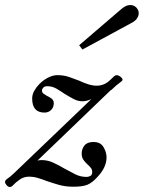

<svg xmlns="http://www.w3.org/2000/svg" viewBox="-66 -738 572 764"><path d="M-27 6Q-34 6 -40 -1.5Q-46 -9 -46 -13Q-46 -21 -36.5 -27Q-27 -33 -10 -49L395 -437L415 -418L-21 1L25 -67Q43 -84 62.5 -92.5Q82 -101 100 -101Q124 -101 146.5 -90.5Q169 -80 191 -67Q213 -55 233.5 -44.5Q254 -34 279 -34Q286 -34 293.5 -38Q301 -42 301 -54Q301 -63 295.5 -70Q290 -77 282 -84Q273 -92 266 -102Q259 -112 259 -127Q259 -145 270 -159Q281 -173 306 -173Q334 -173 346 -152.5Q358 -132 358 -112Q358 -71 320 -32Q301 -11 282 -3Q263 5 226 5Q194 5 168 -2.5Q142 -10 119 -18Q101 -25 84 -30Q67 -35 49 -35Q29 -35 12.5 -23.5Q-4 -12 -14 -1Q-20 6 -27 6ZM111 -290Q62 -290 62 -346Q62 -362 70.5 -377Q79 -392 91 -404Q107 -420 126 -429.5Q145 -439 162 -439Q188 -439 209.5 -431.5Q231 -424 249 -417Q268 -408 285.5 -402.5Q303 -397 319 -397Q333 -397 347 -402.5Q361 -408 376 -423Q383 -430 388 -434.5Q393 -439 399 -439Q403 -439 410 -435Q417 -431 420.5 -425Q424 -419 417 -414Q406 -406 396 -397.5Q386 -389 377 -380L334 -364Q314 -351 296 -343Q278 -335 262 -335Q244 -335 227 -344Q210 -353 192 -364Q176 -375 159 -385Q142 -395 122 -395Q112 -395 106.5 -389.5Q101 -384 101 -378Q101 -370 107 -365.5Q113 -361 120 -357Q131 -352 139.5 -345.5Q148 -339 148 -327Q148 -311 137.5 -300.5Q127 -290 111 -290ZM262 -541 249 -558 418 -703Q428 -711 436 -714.5Q444 -718 452 -718Q467 -718 476.5 -708Q486 -698 486 -685Q486 -675 479 -664.5Q472 -654 456 -646Z"/></svg>

Font: Ibarra Real Nova Medium
Style: Italic
Weight: 500
Italic angle: -22°
Designer: Jose Maria Ribagorda & Octavio Pardo
Foundry: Octavio Pardo
Version: Version 2.000